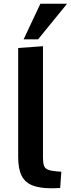

<svg xmlns="http://www.w3.org/2000/svg" viewBox="-20 -1011 384 1036"><path d="M257.3 4.9Q194.8 4.9 155.3 -10.5Q115.7 -25.9 96.9 -62.5Q78.1 -99.1 78.1 -164.1V-752L211.9 -761.7V-162.6Q211.9 -134.3 216.8 -118.7Q221.7 -103 237.1 -96.2Q252.4 -89.4 284.2 -86.4Q291 -85.9 297.6 -85.4Q304.2 -85 311 -84.5L304.7 3.4Q288.1 4.4 277.3 4.6Q266.6 4.9 257.3 4.9ZM107.4 -798.8 197.8 -990.7H341.8L185.5 -798.8Z"/></svg>

Font: Comme SemiBold
Style: Regular
Weight: 600
Version: Version 1.000;gftools[0.9.27]